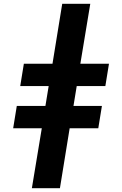

<svg xmlns="http://www.w3.org/2000/svg" viewBox="-20 -843 640 1006"><path d="M147 143 199 -171H49L68 -288H218L235 -392H86L105 -509H255L306 -823H453L401 -509H551L532 -392H382L365 -288H514L495 -171H345L294 143Z"/></svg>

Font: Iosevka SS04 Hv Ex Obl
Style: Regular
Weight: 900
Width: 7
Italic angle: -9°
Monospace: yes
Designer: Belleve Invis
Foundry: Belleve Invis
Version: Version 19.0.0; ttfautohint (v1.8.4)